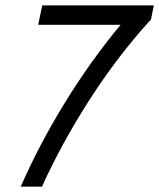

<svg xmlns="http://www.w3.org/2000/svg" viewBox="-20 -704 600 724"><path d="M124 -610.4 139.2 -683.6H560.1L549.3 -630.4L542 -622.6Q422.4 -490.7 317.4 -327.4Q212.4 -164.1 138.2 0H58.1Q126 -155.8 223.6 -314.9Q321.3 -474.1 434.6 -610.4Z"/></svg>

Font: Anka/Coder Condensed
Style: Italic
Weight: 400
Width: 4
Italic angle: -12°
Monospace: yes
Version: Version 001.100